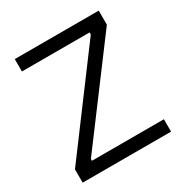

<svg xmlns="http://www.w3.org/2000/svg" viewBox="-156 -780 857 899"><g transform="rotate(-30 273.0 -330.0)"><path d="M34 0V-72L414 -582V-593H48V-660H502V-584L123 -77V-67H512V0Z"/></g></svg>

Font: Bricolage Grotesque 24pt Light
Style: Regular
Weight: 300
Designer: Mathieu Triay
Foundry: Atelier Triay
Version: Version 1.001;gftools[0.9.33.dev8+g029e19f]